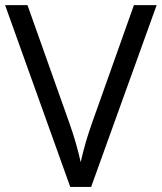

<svg xmlns="http://www.w3.org/2000/svg" viewBox="-20 -734 635 754"><path d="M505.9 -713.9H595.2L337.9 0H255.9L0 -713.9H87.9L252 -252Q280.3 -172.4 296.9 -97.2Q314.5 -176.3 342.8 -254.9Z"/></svg>

Font: f06896923
Style: Regular
Weight: 400
Foundry: Ascender Corporation
Version: Version 1.10